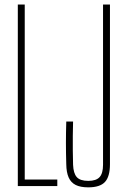

<svg xmlns="http://www.w3.org/2000/svg" viewBox="-20 -820 554 846"><path d="M58.5 0V-800H89V-29H232.5V0ZM369 5.5Q334.5 5.5 313.5 -5Q292.5 -15.5 282.5 -38Q272.5 -60.5 272 -96.5Q270.5 -146.5 270.5 -190.2Q270.5 -234 272 -284.5H302Q301 -253 300.8 -221Q300.5 -189 300.8 -157.2Q301 -125.5 302 -94Q303.5 -56.5 318.2 -39.8Q333 -23 369 -23Q404 -23 419 -39.8Q434 -56.5 434 -94V-800H464.5V-96.5Q464.5 -42 442.5 -18.2Q420.5 5.5 369 5.5Z"/></svg>

Font: Big Shoulders Display Thin ExtraLight
Style: Regular
Weight: 250
Version: Version 2.002